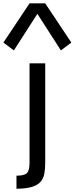

<svg xmlns="http://www.w3.org/2000/svg" viewBox="-36 -941 446 1148"><path d="M62.5 187.5V109.4Q109.9 109.4 125.2 94Q140.6 78.6 140.6 31.2V-562.5H234.4V31.2Q234.4 68.4 229.2 96.9Q224.1 125.5 207 145.5Q170.9 187.5 62.5 187.5ZM46.9 -639.6 -15.6 -686.5 140.6 -920.9H234.4L390.6 -686.5L328.1 -639.6L187.5 -858.4Z"/></svg>

Font: Michroma
Style: Regular
Weight: 400
Designer: Vernon Adams
Foundry: Vernon Adams
Version: Version 1.100; ttfautohint (v1.8.4.7-5d5b);gftools[0.9.29]